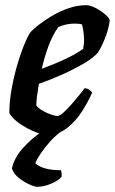

<svg xmlns="http://www.w3.org/2000/svg" viewBox="-20 -520 443 740"><path d="M158 0Q147 0 127 -7Q107 -14 84.5 -26Q62 -38 43.5 -53Q25 -68 16 -84Q16 -128 24.5 -175.5Q33 -223 45.5 -266.5Q58 -310 71.5 -343.5Q85 -377 96 -394Q105 -405 127 -422.5Q149 -440 179 -458Q209 -476 243.5 -488Q278 -500 312 -500Q328 -500 349 -489Q370 -478 386 -464Q402 -450 403 -441Q399 -408 384.5 -372Q370 -336 357 -317Q340 -297 302.5 -275Q265 -253 219 -232.5Q173 -212 130 -197Q125 -168 122.5 -148Q120 -128 120 -114Q125 -105 141.5 -95Q158 -85 175.5 -79Q193 -73 202 -73Q210 -73 226 -87.5Q242 -102 259 -122Q276 -142 289.5 -158.5Q303 -175 306 -180Q315 -180 324 -174Q333 -168 335 -163Q321 -130 297 -92Q273 -54 239 -27Q205 0 158 0ZM141 -255Q188 -272 231.5 -292.5Q275 -313 301 -332Q301 -338 302.5 -346.5Q304 -355 304 -362Q304 -397 296 -426Q289 -428 281.5 -428.5Q274 -429 267 -429Q236 -429 205 -416Q182 -384 166.5 -341.5Q151 -299 141 -255ZM124 200Q113 200 91.5 190Q70 180 50.5 164Q31 148 26 129Q35 88 68.5 50.5Q102 13 144 -14L220 -16Q194 2 173 25.5Q152 49 137 71.5Q122 94 116 109Q144 136 215 136Q219 148 217 162Q202 178 174.5 189Q147 200 124 200Z"/></svg>

Font: Texturina 72pt 72pt Regular
Style: Bold Italic
Weight: 700
Italic angle: -11°
Designer: Guillermo Torres Carreño
Foundry: Omnibus-Type
Version: Version 1.002; ttfautohint (v1.8.3)